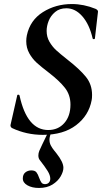

<svg xmlns="http://www.w3.org/2000/svg" viewBox="-20 -656 510 951"><path d="M39 -22Q29 -29 33 -41L65 -182Q65 -187 70.5 -187Q76 -187 77 -182Q114 -12 219 -12Q268 -12 298.5 -46.5Q329 -81 329 -138Q329 -186 301.5 -221Q274 -256 222 -296Q184 -325 162 -345Q140 -365 125 -392Q110 -419 110 -452Q110 -466 113 -481Q129 -556 192.5 -596Q256 -636 336 -636Q395 -636 454 -612Q468 -605 465 -595L450 -465Q449 -462 444.5 -462Q440 -462 439 -465Q423 -535 388 -575Q353 -615 309 -615Q275 -615 253 -596.5Q231 -578 221 -552.5Q211 -527 211 -503Q211 -473 225 -449Q239 -425 258 -407.5Q277 -390 315 -360Q374 -314 405 -276Q436 -238 436 -186Q436 -169 434 -160Q420 -84 357 -36Q294 12 192 12Q111 12 39 -22ZM93 228Q93 208 105.5 198Q118 188 135 188Q153 188 160.5 197.5Q168 207 174 225Q180 241 185.5 248.5Q191 256 203 256Q215 256 222 248.5Q229 241 229 229Q229 212 216 191Q203 170 178 138Q170 129 170 114Q170 103 174.5 91.5Q179 80 189 60L218 0H234Q225 21 225 36Q225 52 232 65Q239 78 248 89Q257 100 260 104Q294 147 294 175Q294 194 280.5 217.5Q267 241 240 258Q213 275 173 275Q139 275 116 262Q93 249 93 228Z"/></svg>

Font: Cormorant Infant
Style: Bold Italic
Weight: 700
Italic angle: -10°
Designer: Christian Thalmann (Catharsis Fonts)
Foundry: Catharsis Fonts
Version: Version 4.000